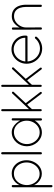

<svg xmlns="http://www.w3.org/2000/svg" viewBox="1128 -1838 892 3188"><g transform="rotate(-90 1574.0 -244.0)"><path d="M281.7 4.4Q239.7 4.4 201.9 -13.9Q164.1 -32.2 136 -61.8Q107.9 -91.3 95.2 -124.5V163.1Q95.2 181.2 77.1 181.2Q69.3 181.2 64 176Q58.6 170.9 58.6 163.1V-477.1Q58.6 -484.9 64 -490Q69.3 -495.1 77.1 -495.1Q95.2 -495.1 95.2 -477.1V-368.2Q110.4 -400.9 137.9 -429.9Q165.5 -459 203.1 -477.3Q240.7 -495.6 286.6 -495.6Q352.5 -495.6 402.3 -461.2Q452.1 -426.8 479.7 -370.6Q507.3 -314.5 507.3 -249Q507.3 -183.6 478.5 -125.5Q449.7 -67.4 398.9 -31.5Q348.1 4.4 281.7 4.4ZM470.7 -248.5Q470.7 -304.7 447.8 -352.5Q424.8 -400.4 383.3 -429.7Q341.8 -459 286.1 -459Q227.5 -459 184.6 -428.5Q141.6 -397.9 118.4 -348.9Q95.2 -299.8 95.2 -243.7Q95.2 -188.5 119.1 -140.1Q143.1 -91.8 185.1 -62Q227.1 -32.2 281.7 -32.2Q337.4 -32.2 379.9 -63.2Q422.4 -94.2 446.5 -143.6Q470.7 -192.9 470.7 -248.5Z M623.5 -670.4Q631.3 -670.4 636.5 -665Q641.6 -659.7 641.6 -651.9V-12.7Q641.6 -4.9 636.5 0.5Q631.3 5.9 623.5 5.9Q615.7 5.9 610.4 0.5Q605 -4.9 605 -12.7V-651.9Q605 -659.7 610.4 -665Q615.7 -670.4 623.5 -670.4Z M1186 -495.6Q1204.6 -495.6 1204.6 -477.1L1203.1 -11.7H1203.6Q1203.6 -3.9 1198.2 1.5Q1192.9 6.8 1185.1 6.8Q1177.2 6.8 1171.9 1.5Q1166.5 -3.9 1166.5 -11.7V-12.2L1167 -114.3Q1138.7 -64.5 1085.7 -29.5Q1032.7 5.4 969.7 5.4Q920.9 5.4 878.9 -14.9Q836.9 -35.2 805.7 -70.3Q774.4 -105.5 756.8 -150.4Q739.3 -195.3 739.3 -244.1Q739.3 -293 756.6 -338.1Q773.9 -383.3 805.4 -418.7Q836.9 -454.1 879.4 -474.6Q921.9 -495.1 972.2 -495.1Q1016.6 -495.1 1054 -474.4Q1091.3 -453.6 1120.4 -421.9Q1149.4 -390.1 1167.5 -356.9L1168 -477.1Q1168 -495.6 1186 -495.6ZM1164.1 -245.6Q1164.1 -301.8 1139.4 -350.1Q1114.7 -398.4 1071.5 -428.5Q1028.3 -458.5 972.7 -458.5Q916.5 -458.5 871.8 -428.2Q827.1 -397.9 801.5 -348.9Q775.9 -299.8 775.9 -244.1Q775.9 -188.5 801.3 -139.9Q826.7 -91.3 870.6 -61.3Q914.6 -31.2 969.7 -31.2Q1025.4 -31.2 1069.3 -61.5Q1113.3 -91.8 1138.7 -140.6Q1164.1 -189.5 1164.1 -245.6Z M1627.9 -491.7H1628.9Q1635.7 -491.7 1640.9 -486.6Q1646 -481.4 1646 -474.6Q1646 -467.3 1641.1 -462.4L1455.1 -262.7L1638.7 -22.5Q1642.6 -17.6 1642.6 -12.2Q1642.6 -5.4 1637.5 -0.2Q1632.3 4.9 1625.5 4.9Q1617.2 4.9 1611.8 -2L1432.6 -237.8Q1430.2 -238.8 1419.4 -228.3Q1408.7 -217.8 1395 -202.9Q1381.3 -188 1370.1 -175.3Q1358.9 -162.6 1356 -159.7V-13.7Q1356 -6.8 1350.8 -1.7Q1345.7 3.4 1338.9 3.4Q1332 3.4 1326.9 -1.7Q1321.8 -6.8 1321.8 -13.7V-652.8Q1321.8 -659.7 1326.7 -664.8Q1331.5 -669.9 1338.4 -669.9H1338.9Q1345.7 -669.9 1350.8 -664.8Q1356 -659.7 1356 -652.8V-209L1616.2 -486.3Q1620.6 -491.7 1627.9 -491.7Z M2031.7 -491.7H2032.7Q2039.6 -491.7 2044.7 -486.6Q2049.8 -481.4 2049.8 -474.6Q2049.8 -467.3 2044.9 -462.4L1858.9 -262.7L2042.5 -22.5Q2046.4 -17.6 2046.4 -12.2Q2046.4 -5.4 2041.3 -0.2Q2036.1 4.9 2029.3 4.9Q2021 4.9 2015.6 -2L1836.4 -237.8Q1834 -238.8 1823.2 -228.3Q1812.5 -217.8 1798.8 -202.9Q1785.2 -188 1773.9 -175.3Q1762.7 -162.6 1759.8 -159.7V-13.7Q1759.8 -6.8 1754.6 -1.7Q1749.5 3.4 1742.7 3.4Q1735.8 3.4 1730.7 -1.7Q1725.6 -6.8 1725.6 -13.7V-652.8Q1725.6 -659.7 1730.5 -664.8Q1735.4 -669.9 1742.2 -669.9H1742.7Q1749.5 -669.9 1754.6 -664.8Q1759.8 -659.7 1759.8 -652.8V-209L2020 -486.3Q2024.4 -491.7 2031.7 -491.7Z M2363.3 10.3Q2292.5 10.3 2235.1 -25.1Q2177.7 -60.5 2143.8 -119.6Q2109.9 -178.7 2109.9 -249Q2109.9 -315.9 2141.8 -372.8Q2173.8 -429.7 2228.3 -464.6Q2282.7 -499.5 2350.1 -499.5Q2412.1 -499.5 2463.9 -468.8Q2515.6 -438 2546.6 -386.5Q2577.6 -335 2577.6 -271.5Q2577.6 -257.8 2575.2 -245.6Q2572.8 -233.4 2558.6 -233.4L2147 -232.9Q2151.4 -177.2 2180.4 -130.4Q2209.5 -83.5 2256.8 -54.9Q2304.2 -26.4 2362.8 -26.4Q2409.7 -26.4 2453.9 -47.1Q2498 -67.9 2527.8 -104Q2533.2 -110.8 2542.5 -110.8Q2550.3 -110.8 2555.4 -105.5Q2560.5 -100.1 2560.5 -92.3Q2560.5 -85.9 2556.2 -80.6Q2521 -37.6 2469.7 -13.7Q2418.5 10.3 2363.3 10.3ZM2541 -271Q2541 -324.2 2514.9 -367.7Q2488.8 -411.1 2445.3 -437Q2401.9 -462.9 2349.6 -462.9Q2294.9 -462.9 2251 -436Q2207 -409.2 2179.7 -365.2Q2152.3 -321.3 2147.5 -269.5L2541 -270Z M2675.3 -475.1V-475.6Q2675.3 -484.4 2681.2 -488.8Q2687 -493.2 2693.8 -493.2Q2700.7 -493.2 2706.3 -488.8Q2711.9 -484.4 2711.9 -475.6V-364.3Q2740.7 -420.9 2788.1 -457.5Q2835.4 -494.1 2896 -494.1Q2963.4 -494.1 3006.3 -462.4Q3049.3 -430.7 3069.6 -376.7Q3089.8 -322.8 3089.8 -256.3V-12.2Q3089.8 -3.4 3084.2 1Q3078.6 5.4 3071.8 5.4Q3064.9 5.4 3059.1 1Q3053.2 -3.4 3053.2 -12.2V-256.3Q3053.2 -312.5 3037.6 -357.9Q3022 -403.3 2988 -430.2Q2954.1 -457 2898.4 -457Q2847.2 -457 2804.7 -427.5Q2762.2 -397.9 2737.1 -352.3Q2711.9 -306.6 2711.9 -257.3L2712.9 -11.2Q2712.9 -2.4 2707 2.2Q2701.2 6.8 2694.3 6.8Q2687.5 6.8 2681.9 2.2Q2676.3 -2.4 2676.3 -11.2Z"/></g></svg>

Font: Manjari Thin
Style: Regular
Weight: 100
Designer: Santhosh Thottingal <santhosh.thottingal@gmail.com>
Version: Version 2.000